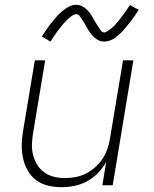

<svg xmlns="http://www.w3.org/2000/svg" viewBox="-20 -771 640 799"><path d="M236 8Q207 8 180 1.5Q153 -5 131 -21Q109 -37 95.5 -61Q82 -85 76 -112Q70 -139 70.5 -168Q71 -197 76 -226L125 -520H168L118 -219Q114 -196 113 -172.5Q112 -149 117.5 -127Q123 -105 134.5 -86Q146 -67 164 -54Q182 -41 204 -35.5Q226 -30 250 -30Q272 -30 294 -34Q316 -38 337 -48.5Q358 -59 376.5 -75.5Q395 -92 407.5 -111.5Q420 -131 427.5 -153Q435 -175 438 -197L492 -520H535L449 0H406L422 -97Q408 -72 387.5 -51Q367 -30 342 -16.5Q317 -3 289.5 2.5Q262 8 236 8ZM414 -598Q406 -598 399 -600Q392 -602 386 -605.5Q380 -609 374.5 -613.5Q369 -618 364 -623.5Q359 -629 355 -634.5Q351 -640 347.5 -646Q344 -652 340.5 -658.5Q337 -665 333 -671.5Q329 -678 325 -684.5Q321 -691 317.5 -696Q314 -701 309.5 -706.5Q305 -712 297 -712Q293 -712 288.5 -710Q284 -708 280.5 -706Q277 -704 273 -700.5Q269 -697 264.5 -693Q260 -689 257.5 -687Q255 -685 252.5 -682Q250 -679 247.5 -676Q245 -673 242 -670Q239 -667 236.5 -663.5Q234 -660 231 -656Q228 -652 224.5 -648Q221 -644 218 -639.5Q215 -635 211.5 -630Q208 -625 204.5 -620Q201 -615 197.5 -609.5Q194 -604 190 -598L154 -619Q160 -628 165.5 -636.5Q171 -645 176.5 -653Q182 -661 187.5 -668Q193 -675 198.5 -681.5Q204 -688 208.5 -693.5Q213 -699 217.5 -704Q222 -709 227 -714Q232 -719 239 -724.5Q246 -730 252 -734.5Q258 -739 265.5 -743Q273 -747 281 -749Q289 -751 297 -751Q305 -751 311.5 -749Q318 -747 324.5 -743.5Q331 -740 336.5 -735.5Q342 -731 347 -725.5Q352 -720 356 -714Q360 -708 363.5 -702Q367 -696 370.5 -690Q374 -684 378 -677Q382 -670 386 -664Q390 -658 393.5 -653Q397 -648 401.5 -642Q406 -636 414 -636Q418 -636 422.5 -638.5Q427 -641 430 -643Q433 -645 437 -648Q441 -651 446 -655.5Q451 -660 453.5 -662Q456 -664 458.5 -667Q461 -670 463 -672.5Q465 -675 468.5 -678.5Q472 -682 474.5 -685.5Q477 -689 480 -693Q483 -697 486 -701Q489 -705 492.5 -709.5Q496 -714 499.5 -719Q503 -724 506.5 -729Q510 -734 513.5 -739.5Q517 -745 521 -750L557 -730Q551 -720 545 -711.5Q539 -703 534 -695.5Q529 -688 523 -681Q517 -674 512 -667.5Q507 -661 502 -655Q497 -649 492.5 -644Q488 -639 483.5 -634.5Q479 -630 472 -624Q465 -618 459 -613.5Q453 -609 445 -605.5Q437 -602 429.5 -600Q422 -598 414 -598Z"/></svg>

Font: Iosevka Aile XLt Obl
Style: Regular
Weight: 200
Italic angle: -9°
Designer: Belleve Invis
Foundry: Belleve Invis
Version: Version 31.1.0; ttfautohint (v1.8.4)